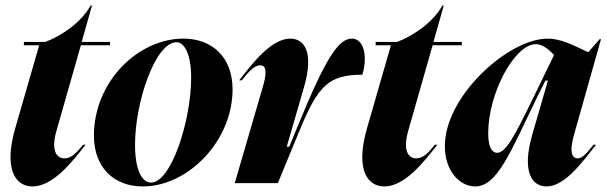

<svg xmlns="http://www.w3.org/2000/svg" viewBox="-20 -659 2183 691"><path d="M35 -198C-8 -49 36 12 97 12C170 12 238 -74 288 -138H279C255 -108 236 -89 212 -89C184 -89 162 -116 184 -191L271 -496H376V-508H274L311 -639H306C272 -577 199 -529 143 -508H66V-496H121Z M817 -337C817 -456 741 -520 640 -520C476 -520 318 -364 318 -171C318 -56 390 12 494 12C657 12 817 -152 817 -337ZM466 -138C466 -294 540 -507 615 -507C644 -507 668 -463 668 -380C668 -225 596 -2 524 -2C489 -2 466 -51 466 -138Z M928 -354 825 0H980L1060 -194C1126 -353 1165 -390 1284 -390C1289 -405 1293 -427 1293 -448C1293 -495 1272 -520 1247 -520C1200 -520 1155 -459 1049 -199L1021 -131H1012L1074 -345C1111 -472 1075 -520 1025 -520C958 -520 892 -436 841 -370H850C873 -398 894 -424 916 -424C933 -424 944 -410 928 -354Z M1301 -198C1258 -49 1302 12 1363 12C1436 12 1504 -74 1554 -138H1545C1521 -108 1502 -89 1478 -89C1450 -89 1428 -116 1450 -191L1537 -496H1642V-508H1540L1577 -639H1572C1538 -577 1465 -529 1409 -508H1332V-496H1387Z M1769 -109C1753 -109 1737 -125 1737 -179C1737 -325 1833 -500 1908 -500C1935 -500 1959 -477 1974 -461L1903 -315C1833 -171 1801 -109 1769 -109ZM1581 -133C1581 -42 1636 12 1690 12C1770 12 1816 -110 1913 -309L1943 -369H1952L1896 -176C1856 -38 1896 12 1947 12C2012 12 2074 -73 2125 -138H2116C2094 -111 2077 -89 2059 -89C2041 -89 2026 -107 2047 -178L2143 -518H2138L2097 -471C2040 -498 1997 -520 1951 -520C1810 -520 1581 -314 1581 -133Z"/></svg>

Font: Nyght Serif Bold Italic
Style: Regular
Weight: 700
Italic angle: -16°
Designer: Maksym Kobuzan
Version: Version 0.410;Glyphs 3.1.2 (3151)